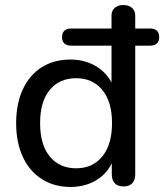

<svg xmlns="http://www.w3.org/2000/svg" viewBox="-20 -732 651 761"><path d="M44 -244Q44 -321 70.5 -378Q97 -435 145.5 -465.5Q194 -496 259 -496Q314 -496 357 -471.5Q400 -447 422 -405V-551H263Q226 -551 226 -585Q226 -619 263 -619H422V-671Q422 -689 434.5 -700.5Q447 -712 469 -712Q491 -712 503.5 -700.5Q516 -689 516 -671V-619H574Q611 -619 611 -585Q611 -551 574 -551H516V-41Q516 -18 504 -5.5Q492 7 470 7Q447 7 435 -5.5Q423 -18 423 -41V-85Q402 -41 358.5 -16Q315 9 259 9Q195 9 146 -22Q97 -53 70.5 -110Q44 -167 44 -244ZM424 -244Q424 -329 385.5 -375.5Q347 -422 282 -422Q216 -422 177.5 -376Q139 -330 139 -244Q139 -158 177.5 -111.5Q216 -65 282 -65Q347 -65 385.5 -112Q424 -159 424 -244Z"/></svg>

Font: SN Pro
Style: Regular
Weight: 400
Designer: Tobias Whetton
Foundry: Supernotes
Version: Version 1.003